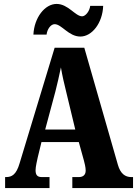

<svg xmlns="http://www.w3.org/2000/svg" viewBox="-20 -957 697 977"><path d="M389 -771C448 -771 502 -840 505 -927H439C436 -900 415 -874 398 -874C363 -874 327 -937 268 -937C208 -937 154 -867 150 -781H217C220 -808 238 -834 258 -834C294 -834 329 -771 389 -771ZM6 0H232V-56H192C168 -56 161 -69 161 -91C161 -110 169 -140 172 -156L191 -234H381L407 -140C410 -129 416 -106 416 -89C416 -64 399 -56 382 -56H348V0H657V-56H648C617 -56 593 -73 580 -118L409 -714H258L80 -127C63 -68 40 -56 11 -56H6ZM210 -298 262 -492C272 -530 281 -572 290 -614C297 -571 307 -530 317 -489L363 -298Z"/></svg>

Font: Noto Serif Hebrew ExtraCondensed Black
Style: Regular
Weight: 900
Width: 2
Designer: Monotype Design Team
Foundry: Monotype Imaging Inc.
Version: Version 2.004